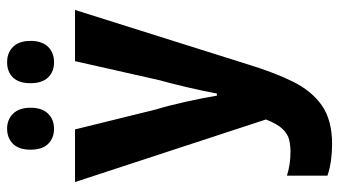

<svg xmlns="http://www.w3.org/2000/svg" viewBox="-227 -718 954 540"><g transform="rotate(-90 250.0 -448.0)"><path d="M115 9Q92 9 69.5 6Q47 3 26 -4V-118Q57 -108 93 -108Q110 -108 126 -111.5Q142 -115 156.5 -129.5Q171 -144 184 -177L8 -714H156L212 -487Q223 -451 234 -401.5Q245 -352 251 -315H257Q264 -353 274.5 -398Q285 -443 295 -479L348 -714H492L338 -225Q316 -153 290 -100.5Q264 -48 223 -19.5Q182 9 115 9ZM345 -773Q318 -773 302 -790Q286 -807 286 -839Q286 -872 302 -888.5Q318 -905 345 -905Q372 -905 388.5 -888Q405 -871 405 -839Q405 -807 388.5 -790Q372 -773 345 -773ZM158 -773Q132 -773 115.5 -789.5Q99 -806 99 -839Q99 -872 115.5 -888.5Q132 -905 158 -905Q184 -905 200.5 -888Q217 -871 217 -839Q217 -807 200.5 -790Q184 -773 158 -773Z"/></g></svg>

Font: Noto Sans Mono ExtraCondensed
Style: Bold
Weight: 700
Width: 2
Designer: Monotype Design Team
Foundry: Monotype Imaging Inc.
Version: Version 2.014